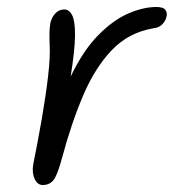

<svg xmlns="http://www.w3.org/2000/svg" viewBox="-20 -517 497 549"><path d="M102 12Q87 12 79 -5.5Q71 -23 75 -47Q88 -111 99.5 -177Q111 -243 117.5 -299Q124 -355 122 -389Q121 -412 121.5 -425Q122 -438 124 -451Q128 -468 138.5 -479Q149 -490 164 -490Q178 -490 186.5 -473Q195 -456 194.5 -414.5Q194 -373 182 -298Q218 -373 261 -416.5Q304 -460 347 -478.5Q390 -497 427 -497Q447 -497 453 -488.5Q459 -480 456 -469Q454 -459 445 -448.5Q436 -438 418 -436Q348 -424 300 -374Q252 -324 218 -244.5Q184 -165 157 -64Q145 -19 134 -3.5Q123 12 102 12Z"/></svg>

Font: Shantell Sans Normal
Style: Italic
Weight: 300
Italic angle: -11.31°
Designer: Stephen Nixon, Anya Danilova, Shantell Martin
Foundry: Arrow Type
Version: Version 1.008;[a672d596b]